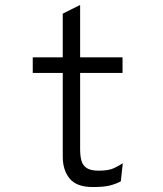

<svg xmlns="http://www.w3.org/2000/svg" viewBox="-20 -742 656 774"><path d="M354 12Q289 12 261 -22Q233 -56 233 -110V-448H112V-511H233V-687L303 -722V-511H474V-448H303V-140Q303 -115.5 307.8 -96Q312.5 -76.5 328.5 -65.2Q344.5 -54 378 -54Q418 -54 439.5 -64.2Q461 -74.5 475 -84L467 -11Q447.5 -0.5 423 5.8Q398.5 12 354 12Z"/></svg>

Font: Overpass Mono Light Light
Style: Regular
Weight: 300
Monospace: yes
Version: Version 4.000